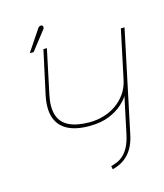

<svg xmlns="http://www.w3.org/2000/svg" viewBox="-121 -915 865 1013"><g transform="rotate(-15 311.0 -408.5)"><path d="M505 -146 622 -700H602L545 -431Q536 -391 514 -360Q492 -329 461 -307.5Q430 -286 392.5 -275Q355 -264 316 -264Q246 -264 203.5 -285Q161 -306 147 -349.5Q133 -393 147 -459L198 -700H179L128 -465Q112 -390 128.5 -341.5Q145 -293 190.5 -269Q236 -245 308 -245Q374 -245 419 -264Q464 -283 491 -308Q518 -333 528 -351L486 -153Q477 -111 463 -85Q449 -59 432 -44Q415 -29 397.5 -22Q380 -15 365 -11L368 7Q423 -6 457.5 -44Q492 -82 505 -146ZM203 -798Q207 -802 208.5 -806.5Q210 -811 209 -815.5Q208 -820 204 -822Q201 -824 196.5 -823.5Q192 -823 188 -820.5Q184 -818 181 -813L104 -698H125Z"/></g></svg>

Font: Advent Pro Thin
Style: Italic
Weight: 250
Italic angle: -12°
Version: Version 3.000